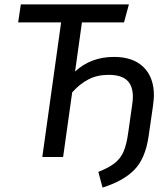

<svg xmlns="http://www.w3.org/2000/svg" viewBox="-20 -709 749 867"><path d="M675 -278Q675 -264 671 -232L651 -93Q636 8 586 58.5Q536 109 443 138L424 67Q471 49 498 27.5Q525 6 538 -24.5Q551 -55 558 -103L577 -237Q580 -257 580 -272Q580 -322 553.5 -346.5Q527 -371 470 -371Q419 -371 379.5 -350.5Q340 -330 306 -292L265 0H171L256 -608H62L74 -689H562L540 -608H350L319 -386Q390 -452 495 -452Q581 -452 628 -406Q675 -360 675 -278Z"/></svg>

Font: Fira Sans
Style: Italic
Weight: 400
Italic angle: -8°
Designer: bBox Type GmbH & Carrois Corporate GbR & Edenspiekermann AG
Foundry: bBox Type GmbH & Carrois Corporate GbR & Edenspiekermann AG
Version: Version 4.301